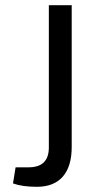

<svg xmlns="http://www.w3.org/2000/svg" viewBox="-20 -710 380 739"><path d="M256 -690V-145Q256 -69 221.5 -30Q187 9 122 9Q66 9 30 -4L40 -66H90Q168 -66 168 -142V-690Z"/></svg>

Font: Exo 2
Style: Regular
Weight: 400
Designer: Natanael Gama
Version: Version 1.001;PS 001.001;hotconv 1.0.70;makeotf.lib2.5.58329